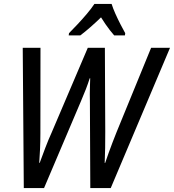

<svg xmlns="http://www.w3.org/2000/svg" viewBox="-20 -957 885 977"><path d="M101.1 0 95.7 -713.9H186L185.5 -278.3Q185.5 -237.3 183.8 -199Q182.1 -160.6 179.7 -128.4H182.1Q195.3 -164.6 210.7 -205.1Q226.1 -245.6 242.7 -282.2L426.8 -713.9H513.7L515.6 -289.1Q516.1 -246.1 515.1 -204.6Q514.2 -163.1 512.7 -127.9H515.1Q523.9 -153.8 533.2 -179.9Q542.5 -206.1 552.5 -231.9Q562.5 -257.8 572.8 -283.7L749 -713.9H845.2L543.5 0H439.5L437.5 -436Q437 -457 437 -477.8Q437 -498.5 437.7 -518.8Q438.5 -539.1 439 -558.6H436.5Q427.7 -530.8 417 -503.2Q406.2 -475.6 392.1 -442.4L204.1 0ZM329.6 -776.9 331.1 -788.1Q351.6 -808.6 375.7 -834.5Q399.9 -860.4 422.6 -887.2Q445.3 -914.1 460.4 -937H547.9Q554.7 -915 566.9 -887.7Q579.1 -860.4 592.8 -833.7Q606.4 -807.1 617.2 -788.1L615.7 -776.9H561Q550.8 -788.6 539.3 -803.2Q527.8 -817.9 516.4 -834.5Q504.9 -851.1 494.1 -868.7Q466.3 -841.8 439.5 -818.4Q412.6 -794.9 388.7 -776.9Z"/></svg>

Font: Open Sans SemiCondensed Medium
Style: Italic
Weight: 500
Width: 4
Italic angle: -12°
Designer: Monotype Design Team
Foundry: Monotype Imaging Inc.
Version: Version 3.000